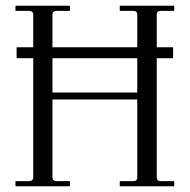

<svg xmlns="http://www.w3.org/2000/svg" viewBox="-20 -650 663 670"><path d="M541 -612Q527 -612 527 -598V-485H584V-447H527V-32Q527 -18 541 -18H588V0H398V-18H446Q459 -18 459 -32V-303H163V-32Q163 -18 177 -18H224V0H34V-18H81Q96 -18 96 -32V-447H38V-485H96V-598Q96 -612 81 -612H34V-630H224V-612H177Q163 -612 163 -598V-485H459V-598Q459 -612 446 -612H398V-630H588V-612ZM459 -327V-447H163V-327Z"/></svg>

Font: Arapey Thin
Style: Regular
Weight: 100
Designer: Eduardo Rodriguez Tunni
Foundry: Eduardo Rodriguez Tunni
Version: Version 4.000;hotconv 1.0.109;makeotfexe 2.5.65596